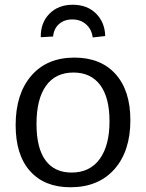

<svg xmlns="http://www.w3.org/2000/svg" viewBox="-20 -781 615 810"><path d="M530 -274Q530 -143 462.5 -67Q395 9 277 9Q168 9 107 -59Q46 -127 46 -253Q46 -385 112 -461.5Q178 -538 294 -538Q405 -538 467.5 -468.5Q530 -399 530 -274ZM134 -258Q134 -156 172 -104.5Q210 -53 282 -53Q359 -53 400.5 -110Q442 -167 442 -269Q442 -370 402.5 -422.5Q363 -475 290 -475Q214 -475 174 -419Q134 -363 134 -258ZM424 -629 371 -623Q367 -657 343.5 -678Q320 -699 285 -699Q251 -699 229 -679.5Q207 -660 204 -627L152 -624Q151 -685 188.5 -723Q226 -761 287 -761Q347 -761 384.5 -724.5Q422 -688 424 -629Z"/></svg>

Font: Bitter Pro
Style: Regular
Weight: 400
Designer: Sol Matas, and Bitter project Authors
Foundry: Sol Matas
Version: Version 1.010